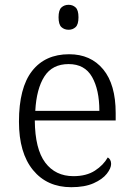

<svg xmlns="http://www.w3.org/2000/svg" viewBox="-20 -770 554 800"><path d="M277 10Q176 10 117.5 -61.5Q59 -133 59 -263Q59 -404 113.5 -474Q168 -544 268 -544Q358 -544 410 -481Q462 -418 462 -299V-268H125Q126 -149 168.5 -92.5Q211 -36 286 -36Q340 -36 375.5 -59Q411 -82 429 -114Q435 -111 439 -104Q443 -97 443 -87Q443 -69 425 -46Q407 -23 370 -6.5Q333 10 277 10ZM394 -308Q394 -396 363.5 -449.5Q333 -503 266 -503Q198 -503 165 -451.5Q132 -400 127 -308ZM266 -646Q248 -646 236 -657Q224 -668 224 -698Q224 -728 236 -739Q248 -750 266 -750Q283 -750 295 -739Q307 -728 307 -698Q307 -668 295 -657Q283 -646 266 -646Z"/></svg>

Font: Noto Serif Armenian Light
Style: Regular
Weight: 300
Version: Version 2.007